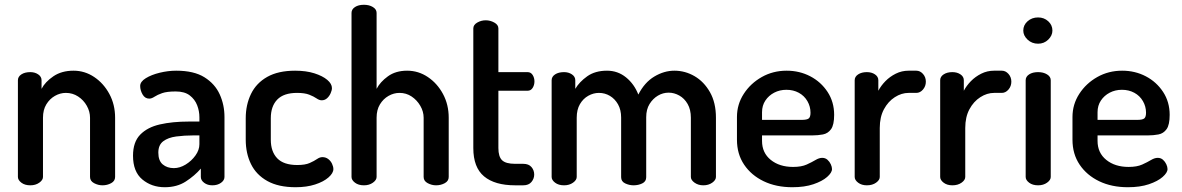

<svg xmlns="http://www.w3.org/2000/svg" viewBox="-20 -776 4949 804"><path d="M107 0Q84 0 69.5 -11Q55 -22 55 -35V-440Q55 -455 69.5 -464.5Q84 -474 107 -474Q126 -474 140 -464.5Q154 -455 154 -440V-404Q169 -433 203.5 -456.5Q238 -480 288 -480Q335 -480 374.5 -453.5Q414 -427 438 -382.5Q462 -338 462 -283V-35Q462 -18 445.5 -9Q429 0 409 0Q391 0 374 -9Q357 -18 357 -35V-283Q357 -309 343.5 -333Q330 -357 307 -372Q284 -387 256 -387Q232 -387 210 -374.5Q188 -362 174 -339Q160 -316 160 -283V-35Q160 -22 144.5 -11Q129 0 107 0Z M670 8Q615 8 576 -24.5Q537 -57 537 -124Q537 -181 567 -212Q597 -243 649.5 -255Q702 -267 771 -267H815V-285Q815 -311 805.5 -335.5Q796 -360 774.5 -376.5Q753 -393 716 -393Q679 -393 659 -386Q639 -379 627 -371Q615 -363 605 -363Q587 -363 577 -380.5Q567 -398 567 -416Q567 -434 590.5 -448.5Q614 -463 649 -471.5Q684 -480 718 -480Q792 -480 836 -452.5Q880 -425 900 -381Q920 -337 920 -286V-35Q920 -21 905.5 -10.5Q891 0 869 0Q849 0 835 -10.5Q821 -21 821 -35V-70Q795 -40 758 -16Q721 8 670 8ZM708 -72Q733 -72 757.5 -87Q782 -102 798.5 -125Q815 -148 815 -172V-209H790Q752 -209 718 -204.5Q684 -200 663.5 -184.5Q643 -169 643 -137Q643 -103 661.5 -87.5Q680 -72 708 -72Z M1218 8Q1146 8 1099.5 -18Q1053 -44 1031 -89Q1009 -134 1009 -191V-281Q1009 -337 1031 -382.5Q1053 -428 1099 -454Q1145 -480 1216 -480Q1262 -480 1296.5 -469Q1331 -458 1350.5 -441.5Q1370 -425 1370 -407Q1370 -398 1364.5 -385.5Q1359 -373 1349.5 -364.5Q1340 -356 1327 -356Q1317 -356 1305.5 -364Q1294 -372 1275 -379.5Q1256 -387 1224 -387Q1168 -387 1141 -359Q1114 -331 1114 -281V-191Q1114 -141 1141 -113Q1168 -85 1225 -85Q1258 -85 1277 -93.5Q1296 -102 1307.5 -110Q1319 -118 1330 -118Q1344 -118 1354.5 -110Q1365 -102 1370.5 -90Q1376 -78 1376 -68Q1376 -51 1355.5 -33Q1335 -15 1299.5 -3.5Q1264 8 1218 8Z M1504 0Q1481 0 1466.5 -11Q1452 -22 1452 -35V-722Q1452 -737 1466.5 -746.5Q1481 -756 1504 -756Q1526 -756 1541.5 -746.5Q1557 -737 1557 -722V-404Q1572 -433 1604.5 -456.5Q1637 -480 1685 -480Q1732 -480 1771.5 -453.5Q1811 -427 1835 -382.5Q1859 -338 1859 -283V-35Q1859 -18 1842.5 -9Q1826 0 1806 0Q1788 0 1771 -9Q1754 -18 1754 -35V-283Q1754 -309 1740 -333Q1726 -357 1703.5 -372Q1681 -387 1653 -387Q1629 -387 1607 -374.5Q1585 -362 1571 -339Q1557 -316 1557 -283V-35Q1557 -22 1541.5 -11Q1526 0 1504 0Z M2137 0Q2052 0 2007 -37.5Q1962 -75 1962 -156V-657Q1962 -672 1978.5 -681.5Q1995 -691 2014 -691Q2033 -691 2050 -681.5Q2067 -672 2067 -657V-474H2189Q2203 -474 2210.5 -462Q2218 -450 2218 -435Q2218 -420 2210.5 -408Q2203 -396 2189 -396H2067V-156Q2067 -120 2082.5 -105Q2098 -90 2137 -90H2171Q2194 -90 2205.5 -76.5Q2217 -63 2217 -45Q2217 -28 2205.5 -14Q2194 0 2171 0Z M2342 0Q2319 0 2304.5 -11Q2290 -22 2290 -35V-440Q2290 -455 2304.5 -464.5Q2319 -474 2342 -474Q2361 -474 2375 -464.5Q2389 -455 2389 -440V-404Q2406 -433 2439 -456.5Q2472 -480 2522 -480Q2567 -480 2601.5 -452Q2636 -424 2653 -380Q2679 -431 2720 -455.5Q2761 -480 2804 -480Q2849 -480 2888.5 -457Q2928 -434 2953 -390Q2978 -346 2978 -283V-35Q2978 -22 2962.5 -11Q2947 0 2925 0Q2904 0 2888.5 -11Q2873 -22 2873 -35V-283Q2873 -317 2859.5 -340.5Q2846 -364 2824.5 -376Q2803 -388 2780 -388Q2756 -388 2735 -375.5Q2714 -363 2700 -340.5Q2686 -318 2686 -285V-34Q2686 -16 2669.5 -8Q2653 0 2633 0Q2615 0 2598 -8Q2581 -16 2581 -34V-284Q2581 -316 2568 -339Q2555 -362 2534 -374.5Q2513 -387 2488 -387Q2465 -387 2443.5 -375Q2422 -363 2408.5 -340Q2395 -317 2395 -283V-35Q2395 -22 2379.5 -11Q2364 0 2342 0Z M3298 8Q3230 8 3178 -17Q3126 -42 3096 -86.5Q3066 -131 3066 -191V-286Q3066 -339 3094.5 -383Q3123 -427 3170 -453.5Q3217 -480 3274 -480Q3328 -480 3373 -456.5Q3418 -433 3445.5 -391Q3473 -349 3473 -295Q3473 -253 3460 -235Q3447 -217 3426 -213Q3405 -209 3382 -209H3171V-186Q3171 -136 3207.5 -106.5Q3244 -77 3301 -77Q3336 -77 3358 -87Q3380 -97 3395 -106Q3410 -115 3423 -115Q3436 -115 3445 -107Q3454 -99 3459 -88Q3464 -77 3464 -68Q3464 -53 3443.5 -35Q3423 -17 3386 -4.5Q3349 8 3298 8ZM3171 -274H3337Q3359 -274 3366.5 -280Q3374 -286 3374 -304Q3374 -330 3361 -352.5Q3348 -375 3325 -387.5Q3302 -400 3273 -400Q3245 -400 3222 -388Q3199 -376 3185 -355Q3171 -334 3171 -306Z M3610 0Q3588 0 3573.5 -11Q3559 -22 3559 -35V-440Q3559 -455 3573.5 -464.5Q3588 -474 3610 -474Q3630 -474 3644 -464.5Q3658 -455 3658 -440V-396Q3669 -417 3687.5 -436Q3706 -455 3731 -467.5Q3756 -480 3785 -480H3817Q3833 -480 3845 -466.5Q3857 -453 3857 -434Q3857 -415 3845 -401Q3833 -387 3817 -387H3785Q3755 -387 3727 -369Q3699 -351 3681.5 -318.5Q3664 -286 3664 -240V-35Q3664 -22 3648.5 -11Q3633 0 3610 0Z M3968 0Q3946 0 3931.5 -11Q3917 -22 3917 -35V-440Q3917 -455 3931.5 -464.5Q3946 -474 3968 -474Q3988 -474 4002 -464.5Q4016 -455 4016 -440V-396Q4027 -417 4045.5 -436Q4064 -455 4089 -467.5Q4114 -480 4143 -480H4175Q4191 -480 4203 -466.5Q4215 -453 4215 -434Q4215 -415 4203 -401Q4191 -387 4175 -387H4143Q4113 -387 4085 -369Q4057 -351 4039.5 -318.5Q4022 -286 4022 -240V-35Q4022 -22 4006.5 -11Q3991 0 3968 0Z M4327 0Q4304 0 4289.5 -11Q4275 -22 4275 -35V-440Q4275 -455 4289.5 -464.5Q4304 -474 4327 -474Q4349 -474 4364.5 -464.5Q4380 -455 4380 -440V-35Q4380 -22 4364.5 -11Q4349 0 4327 0ZM4327 -593Q4301 -593 4283 -610Q4265 -627 4265 -648Q4265 -671 4283 -687Q4301 -703 4327 -703Q4352 -703 4369.5 -687Q4387 -671 4387 -648Q4387 -627 4369.5 -610Q4352 -593 4327 -593Z M4703 8Q4635 8 4583 -17Q4531 -42 4501 -86.5Q4471 -131 4471 -191V-286Q4471 -339 4499.5 -383Q4528 -427 4575 -453.5Q4622 -480 4679 -480Q4733 -480 4778 -456.5Q4823 -433 4850.5 -391Q4878 -349 4878 -295Q4878 -253 4865 -235Q4852 -217 4831 -213Q4810 -209 4787 -209H4576V-186Q4576 -136 4612.5 -106.5Q4649 -77 4706 -77Q4741 -77 4763 -87Q4785 -97 4800 -106Q4815 -115 4828 -115Q4841 -115 4850 -107Q4859 -99 4864 -88Q4869 -77 4869 -68Q4869 -53 4848.5 -35Q4828 -17 4791 -4.5Q4754 8 4703 8ZM4576 -274H4742Q4764 -274 4771.5 -280Q4779 -286 4779 -304Q4779 -330 4766 -352.5Q4753 -375 4730 -387.5Q4707 -400 4678 -400Q4650 -400 4627 -388Q4604 -376 4590 -355Q4576 -334 4576 -306Z"/></svg>

Font: Dosis SemiBold
Style: Regular
Weight: 600
Designer: EdgarTolentino, PabloImpallari, IginoMarini
Foundry: EdgarTolentino, PabloImpallari, IginoMarini
Version: Version 3.001; ttfautohint (v1.8.2)